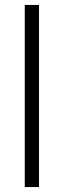

<svg xmlns="http://www.w3.org/2000/svg" viewBox="-20 -755 258 775"><path d="M137.5 0V-735H80V0Z"/></svg>

Font: Hauora Light
Style: Regular
Weight: 300
Designer: Wayne Shih
Foundry: WCYS
Version: Version 1.001;hotconv 1.0.109;makeotfexe 2.5.65596